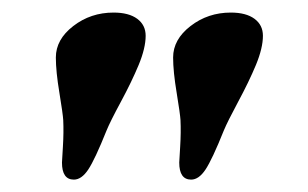

<svg xmlns="http://www.w3.org/2000/svg" viewBox="-20 -754 493 307"><path d="M98.1 -466.8Q79.1 -466.8 79.1 -494.1Q79.1 -497.1 80.6 -519.8Q82 -542.5 81.1 -562Q80.6 -571.3 75 -605.5Q69.3 -639.6 69.3 -662.1Q69.3 -690.9 97.2 -712.4Q125 -733.9 161.6 -733.9Q186 -733.9 199.5 -723.9Q212.9 -713.9 212.9 -696.8Q212.9 -677.2 201.7 -650.1Q190.4 -623 173.3 -591.3Q156.2 -559.6 150.4 -545.4Q131.8 -499 121.1 -482.9Q110.4 -466.8 98.1 -466.8ZM285.6 -466.8Q266.6 -466.8 266.6 -494.1Q266.6 -497.1 268.1 -519.8Q269.5 -542.5 268.6 -562Q268.1 -571.3 262.5 -605.5Q256.8 -639.6 256.8 -662.1Q256.8 -690.9 284.7 -712.4Q312.5 -733.9 349.1 -733.9Q373.5 -733.9 387 -723.9Q400.4 -713.9 400.4 -696.8Q400.4 -677.2 389.2 -650.1Q377.9 -623 360.8 -591.3Q343.8 -559.6 337.9 -545.4Q319.3 -499 308.6 -482.9Q297.9 -466.8 285.6 -466.8Z"/></svg>

Font: Cooper* SemiBold
Style: Regular
Weight: 600
Designer: Owen Earl
Foundry: indestructible type*
Version: Version 0.001